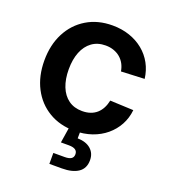

<svg xmlns="http://www.w3.org/2000/svg" viewBox="-135 -631 823 933"><g transform="rotate(20 276.5 -164.5)"><path d="M287.6 11.7Q211.4 11.7 154.1 -22.7Q96.7 -57.1 64.9 -118.4Q33.2 -179.7 33.2 -260.3Q33.2 -340.8 64.9 -402.3Q96.7 -463.9 154.1 -498.5Q211.4 -533.2 287.6 -533.2Q335.4 -533.2 376 -519.3Q416.5 -505.4 447.5 -480Q478.5 -454.6 497.6 -419.7Q516.6 -384.8 522 -342.3L401.4 -336.9Q397.9 -357.9 388.7 -375Q379.4 -392.1 365 -404.3Q350.6 -416.5 331.5 -423.3Q312.5 -430.2 289.1 -430.2Q247.6 -430.2 218.5 -408.9Q189.5 -387.7 174.3 -349.6Q159.2 -311.5 159.2 -260.3Q159.2 -209.5 174.3 -171.4Q189.5 -133.3 218.5 -112.3Q247.6 -91.3 289.1 -91.3Q313 -91.3 331.8 -97.9Q350.6 -104.5 364.5 -116.9Q378.4 -129.4 387.5 -147Q396.5 -164.6 400.9 -186L522 -180.7Q517.6 -138.2 498.5 -103.3Q479.5 -68.4 448.5 -42.5Q417.5 -16.6 376.5 -2.4Q335.4 11.7 287.6 11.7ZM228 204.1V147.5H286.1Q309.1 147.5 320.1 140.1Q331.1 132.8 331.1 117.2Q331.1 102.1 320.1 94.5Q309.1 86.9 286.1 86.9H245.1L262.2 -22H315.4V0L314.9 40.5Q358.9 41.5 383.3 63Q407.7 84.5 407.7 120.1Q407.7 162.6 377.4 183.3Q347.2 204.1 292.5 204.1Z"/></g></svg>

Font: Inter 28pt SemiBold
Style: Regular
Weight: 600
Designer: Rasmus Andersson
Foundry: rsms
Version: Version 4.001;git-66647c0bb